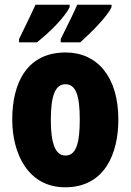

<svg xmlns="http://www.w3.org/2000/svg" viewBox="-20 -786 556 816"><path d="M454 -756V-766H308C298 -741 274 -692 238 -620V-606H321C367 -647 438 -718 454 -756ZM276 -756V-766H131C120 -742 97 -693 61 -620V-606H137C194 -651 258 -716 276 -756ZM483 -278C483 -460 393 -563 259 -563C97 -563 32 -437 32 -278C32 -132 100 10 257 10C427 10 483 -136 483 -278ZM196 -276C196 -380 215 -428 258 -428C303 -428 319 -379 319 -278C319 -176 303 -125 258 -125C215 -125 196 -177 196 -276Z"/></svg>

Font: Noto Sans Arabic ExtCond Blk
Style: Regular
Weight: 900
Width: 2
Designer: Monotype Design Team, Nadine Chahine, Nizar Qandah and Khaled Hosny
Foundry: Monotype Imaging Inc.
Version: Version 2.012